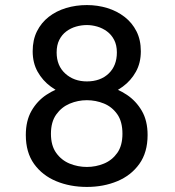

<svg xmlns="http://www.w3.org/2000/svg" viewBox="-20 -727 690 758"><path d="M323 11Q256.6 11 201.9 -11.7Q147.2 -34.4 114.5 -79.8Q81.9 -125.3 81.9 -194Q81.9 -250.2 104.3 -289.3Q126.7 -328.4 163 -352.6Q199.4 -376.7 241.6 -387.7Q283.9 -398.7 323 -398.7Q361.2 -398.7 403 -387.7Q444.7 -376.7 481 -352.6Q517.2 -328.4 540 -289.3Q562.7 -250.2 562.7 -194Q562.7 -125.3 530.1 -79.8Q497.6 -34.4 443.2 -11.7Q388.9 11 323 11ZM323 -67.9Q358.1 -67.9 390.3 -81.1Q422.5 -94.4 443 -123.3Q463.4 -152.1 463.4 -198.9Q463.4 -247 442.9 -276.1Q422.3 -305.3 390.1 -318.4Q357.9 -331.4 323 -331.4Q287.6 -331.4 255.2 -317.8Q222.8 -304.1 202 -274.9Q181.1 -245.6 181.1 -198.9Q181.1 -152.1 201.9 -123.3Q222.6 -94.4 255 -81.1Q287.4 -67.9 323 -67.9ZM323 -338.3Q287.3 -338.3 249.7 -350.1Q212.1 -361.9 180.3 -385.3Q148.4 -408.7 128.7 -443.6Q109 -478.6 109 -524.6Q109 -569.4 125.9 -603.4Q142.9 -637.4 172.5 -660.5Q202.1 -683.6 240.8 -695.3Q279.5 -707 323 -707Q365.1 -707 403.4 -695.3Q441.7 -683.6 471.6 -660.5Q501.6 -637.4 518.8 -603.4Q536 -569.4 536 -524.6Q536 -478.6 516.4 -443.6Q496.9 -408.7 465.1 -385.3Q433.4 -361.9 396 -350.1Q358.7 -338.3 323 -338.3ZM323 -405.6Q376.1 -405.6 408.8 -436.5Q441.4 -467.5 441.4 -519.9Q441.4 -548.8 430.7 -569.4Q420 -590.1 402.3 -603.1Q384.6 -616.1 363.8 -622.1Q342.9 -628.1 323 -628.1Q301.5 -628.1 280.5 -622.1Q259.4 -616.1 241.9 -603.1Q224.4 -590.1 214 -569.4Q203.6 -548.8 203.6 -519.9Q203.6 -467.5 237.8 -436.5Q271.9 -405.6 323 -405.6Z"/></svg>

Font: Trispace Thin
Style: Regular
Weight: 100
Designer: Tyler Finck
Foundry: Etcetera Type Company
Version: Version 1.210